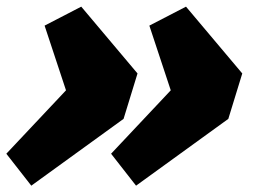

<svg xmlns="http://www.w3.org/2000/svg" viewBox="-30 -558 795 592"><path d="M351 -191.5 66.5 14.5 -10.5 -84 173.5 -279.5 107.5 -479 220.5 -537.5 394 -331.5ZM674 -191.5 389.5 14.5 312.5 -84 496.5 -279.5 430.5 -479 543.5 -537.5 717 -331.5Z"/></svg>

Font: Newsreader 6pt ExtraBold
Style: Italic
Weight: 800
Italic angle: -17°
Designer: Hugues Gentile
Foundry: Production Type
Version: Version 1.003; ttfautohint (v1.8.3)